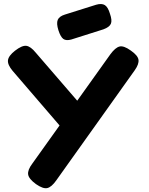

<svg xmlns="http://www.w3.org/2000/svg" viewBox="-20 -740 755 976"><path d="M163 196Q126 169 123 146.5Q120 124 144 92L541 -464Q566 -498 587.5 -503.5Q609 -509 645 -483Q681 -458 684 -436Q687 -414 665 -383L266 177Q242 211 220.5 216Q199 221 163 196ZM338 -38 44 -380Q18 -411 20.5 -433.5Q23 -456 56 -482Q92 -510 114 -507Q136 -504 162 -472L383 -216ZM342 -539Q316 -532 302 -542Q288 -552 277 -586Q266 -621 273.5 -639Q281 -657 310 -666L469 -716Q497 -724 513 -714Q529 -704 539 -670Q551 -636 543.5 -619Q536 -602 506 -591Z"/></svg>

Font: Fredoka Expanded SemiBold
Style: Regular
Weight: 600
Width: 7
Designer: Ben Nathan
Foundry: Milena B. Brandão, Ben Nathan
Version: Version 2.001